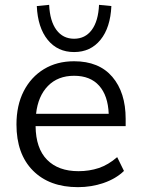

<svg xmlns="http://www.w3.org/2000/svg" viewBox="-20 -764 584 793"><path d="M48 0ZM302 9Q184 9 116 -59.5Q48 -128 48 -250Q48 -329 78 -387.5Q108 -446 161.5 -478.5Q215 -511 286 -511Q389 -511 444 -446.5Q499 -382 499 -273V-243H127Q128 -151 174.5 -104Q221 -57 304 -57Q349 -57 388 -70Q427 -83 464 -115L492 -58Q459 -26 408.5 -8.5Q358 9 302 9ZM286 -451Q219 -451 178 -409Q137 -367 129 -294H429Q426 -369 389.5 -410Q353 -451 286 -451ZM286 -549Q218 -549 177 -599.5Q136 -650 132 -739L183 -744Q186 -677 213 -640.5Q240 -604 286 -604Q332 -604 359 -640.5Q386 -677 389 -744L440 -739Q436 -650 395 -599.5Q354 -549 286 -549Z"/></svg>

Font: Winston
Style: Regular
Weight: 400
Designer: Original fonts by Vernon Adams / Changes by Cristiano Sobral
Foundry: Original fonts by Vernon Adams / Changes by Cristiano Sobral
Version: Version 2.503;July 17, 2020;FontCreator 13.0.0.2655 64-bit